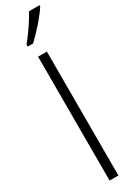

<svg xmlns="http://www.w3.org/2000/svg" viewBox="-261 -1007 734 1020"><g transform="rotate(-30 105.5 -496.5)"><path d="M211 -985V-993H147C120 -944 89 -899 47 -846V-834H80C120 -871 182 -939 211 -985ZM122 0V-760H68V0Z"/></g></svg>

Font: Noto Sans Gujarati UI ExtraCondensed Light
Style: Regular
Weight: 300
Width: 2
Designer: Jelle Bosma - Monotype Design Team, Universal Thirst
Foundry: Monotype Imaging Inc.
Version: Version 2.106